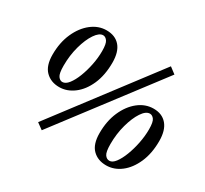

<svg xmlns="http://www.w3.org/2000/svg" viewBox="-129 -790 1057 992"><g transform="rotate(30 400.0 -294.0)"><path d="M217 16 180 -11 630 -604 667 -576ZM183 -222Q133 -222 101.5 -253.5Q70 -285 70 -351Q70 -423 95 -479Q120 -535 161 -567Q202 -599 250 -599Q302 -599 330.5 -566Q359 -533 359 -469Q359 -394 334.5 -338.5Q310 -283 269.5 -252.5Q229 -222 183 -222ZM184 -253Q203 -253 220.5 -275.5Q238 -298 252 -334Q266 -370 274.5 -412Q283 -454 283 -494Q283 -538 272 -553Q261 -568 247 -568Q224 -568 201 -534Q178 -500 163 -445.5Q148 -391 148 -330Q148 -283 159 -268Q170 -253 184 -253ZM595 7Q545 7 514 -24Q483 -55 483 -121Q483 -193 507.5 -249Q532 -305 573 -337.5Q614 -370 663 -370Q714 -370 742.5 -336.5Q771 -303 771 -239Q771 -165 746.5 -109.5Q722 -54 682 -23.5Q642 7 595 7ZM598 -22Q616 -22 633 -44.5Q650 -67 664 -103.5Q678 -140 686.5 -182.5Q695 -225 695 -265Q695 -309 684 -323.5Q673 -338 659 -338Q635 -338 612.5 -304Q590 -270 575 -215.5Q560 -161 560 -100Q560 -53 571 -37.5Q582 -22 598 -22Z"/></g></svg>

Font: Lisu Bosa ExtraBold
Style: Italic
Weight: 800
Italic angle: -19°
Designer: David Morse, Annie Olsen, Victor Gaultney, Frank Grießhammer (Latin)
Foundry: SIL International
Version: Version 2.000